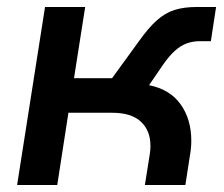

<svg xmlns="http://www.w3.org/2000/svg" viewBox="-20 -530 642 550"><path d="M29 0 109 -510H224L192 -306H301L378 -412Q405 -450 429 -471.5Q453 -493 480 -501.5Q507 -510 544 -510H599L584 -412H552Q532 -412 514.5 -405.5Q497 -399 481 -384.5Q465 -370 448 -346L407 -286Q467 -274 497.5 -231Q528 -188 528 -127Q528 -117 527 -106Q526 -95 524 -84L511 0H395L409 -88Q410 -94 410.5 -100.5Q411 -107 411 -112Q411 -156 383.5 -181.5Q356 -207 301 -207H176L144 0Z"/></svg>

Font: MuseoModerno Medium
Style: Italic
Weight: 500
Italic angle: -9°
Designer: Pablo Cosgaya, Héctor Gatti, Marcela Romero, and the Authors of The MuseoModerno Project.
Foundry: Omnibus-Type Team
Version: Version 1.003